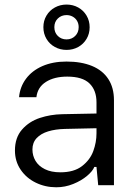

<svg xmlns="http://www.w3.org/2000/svg" viewBox="-20 -792 581 821"><path d="M43.9 -148.4Q43.9 -203.6 74.2 -238Q104.5 -272.5 150.1 -287.6Q195.8 -302.7 246.1 -303.7L392.6 -306.6V-354.5Q392.6 -406.2 362.5 -435.3Q332.5 -464.4 267.6 -464.4Q211.9 -464.4 176.3 -441.7Q140.6 -418.9 135.7 -376.5H61.5Q65.4 -420.4 91.1 -455.1Q116.7 -489.7 161.1 -509.3Q205.6 -528.8 264.2 -528.8Q327.6 -528.8 373.3 -510Q418.9 -491.2 443.1 -454.1Q467.3 -417 467.3 -363.8V0H399.9L392.6 -78.1H383.3Q376.5 -60.5 352.3 -40Q328.1 -19.5 293.2 -5.4Q258.3 8.8 220.7 8.8Q173.3 8.8 132.8 -11Q92.3 -30.8 68.1 -66.7Q43.9 -102.5 43.9 -148.4ZM392.6 -221.7V-243.7L257.3 -240.7Q216.8 -239.7 185.8 -230.2Q154.8 -220.7 136.7 -201.4Q118.7 -182.1 118.7 -152.8Q118.7 -126.5 131.8 -104.2Q145 -82 171.9 -68.6Q198.7 -55.2 238.3 -55.2Q296.4 -55.2 330.8 -81.8Q365.2 -108.4 378.9 -146Q392.6 -183.6 392.6 -221.7ZM165.5 -675.8Q165.5 -703.1 178.7 -725.3Q191.9 -747.6 214.6 -760Q237.3 -772.5 264.6 -772.5Q292 -772.5 314.5 -760Q336.9 -747.6 350.1 -725.3Q363.3 -703.1 363.3 -675.5Q363.3 -647.9 350.1 -625.7Q336.9 -603.5 314.5 -591.1Q292 -578.6 264.7 -578.6Q237.3 -578.6 214.6 -591.1Q191.9 -603.5 178.7 -625.8Q165.5 -648.1 165.5 -675.8ZM316.4 -675.9Q316.4 -690.9 309.6 -702.6Q302.7 -714.4 290.8 -720.9Q278.8 -727.5 264.6 -727.5Q242.4 -727.5 227.4 -713Q212.4 -698.5 212.4 -675.8Q212.4 -652.9 227.3 -638.2Q242.2 -623.5 264.5 -623.5Q286.5 -623.5 301.4 -638.2Q316.4 -652.9 316.4 -675.9Z"/></svg>

Font: Wand UI Pro
Style: Regular
Weight: 400
Designer: Andreas Faust
Version: Version 1.003;FEAKit 1.0